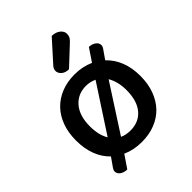

<svg xmlns="http://www.w3.org/2000/svg" viewBox="-218 -822 997 997"><g transform="rotate(-45 281.0 -323.0)"><path d="M518 -234Q518 -177 501 -131Q484 -85 453.5 -53Q423 -21 379 -3.5Q335 14 281 14Q222 14 173 -8L126 61Q104 61 88 50Q72 39 72 22Q72 13 79 3L114 -47Q80 -79 62 -126.5Q44 -174 44 -234Q44 -291 61 -337Q78 -383 109 -415Q140 -447 184 -464.5Q228 -482 281 -482Q339 -482 388 -460L435 -530Q455 -530 471.5 -519Q488 -508 488 -490Q488 -482 482 -473L446 -421Q481 -388 499.5 -341Q518 -294 518 -234ZM415 -234Q415 -266 408 -292.5Q401 -319 389 -339L223 -82Q248 -70 281 -70Q343 -70 379 -112.5Q415 -155 415 -234ZM281 -398Q221 -398 184 -355Q147 -312 147 -234Q147 -171 172 -129L339 -385Q311 -398 281 -398ZM339 -707Q369 -706 386 -691.5Q403 -677 403 -660Q403 -643 396 -632.5Q389 -622 372 -607L280 -521Q254 -521 239 -534.5Q224 -548 224 -564Q224 -574 228.5 -582Q233 -590 241 -598Z"/></g></svg>

Font: Baloo Bhai 2 Medium
Style: Regular
Weight: 500
Designer: Supriya Tembe, Noopur Datye and Ek Type
Foundry: Ek Type
Version: Version 1.640;PS 1.000;hotconv 16.6.51;makeotf.lib2.5.65220;